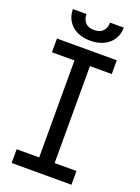

<svg xmlns="http://www.w3.org/2000/svg" viewBox="-164 -955 747 1025"><g transform="rotate(20 209.5 -442.0)"><path d="M39.1 -707H378.9V-628.9H254.9V-78.1H378.9V0H39.1V-78.1H167V-628.9H39.1ZM209 -756.8Q165.5 -756.8 133.1 -772.9Q100.6 -789.1 83 -817.9Q65.4 -846.7 65.4 -883.8H142.6Q142.6 -855 158.9 -836.2Q175.3 -817.4 209 -817.4Q243.2 -817.4 259.8 -836.2Q276.4 -855 276.4 -883.8H354.5Q354.5 -846.7 336.7 -817.9Q318.8 -789.1 285.9 -772.9Q252.9 -756.8 209 -756.8Z"/></g></svg>

Font: Pretendard GOV
Style: Regular
Weight: 400
Designer: Base glyphs from Inter by Rasmus Andersson; Hangeul glyphs from Noto Sans CJK(Source Han Sans) by Jang Soo-young and Kan
Foundry: Kil Hyung-jin
Version: Version 1.309